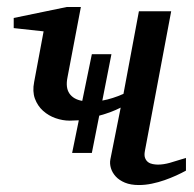

<svg xmlns="http://www.w3.org/2000/svg" viewBox="-20 -514 552 546"><path d="M508.8 -28.8Q496.6 -22 481 -14.9Q465.3 -7.8 448 -1.7Q430.7 4.4 411.9 8.3Q393.1 12.2 375 12.2Q351.6 12.2 335.2 5.4Q318.8 -1.5 309.1 -12.2Q299.3 -22.9 295.4 -35.9Q291.5 -48.8 293.9 -61L323.2 -208Q296.4 -194.3 262.2 -185.1L241.2 -79.1H185.1L204.1 -171.9Q197.3 -171.9 191.2 -171.4Q185.1 -170.9 178.2 -170.9Q158.2 -170.9 137.9 -178Q117.7 -185.1 102.3 -199Q86.9 -212.9 79.3 -233.4Q71.8 -253.9 77.1 -280.8L104 -424.8L19 -434.1V-462.9L169.9 -494.1H210L171.9 -293.9Q166 -264.6 177.5 -248Q189 -231.4 213.9 -227.1L241.2 -359.9H296.9L271 -228Q285.2 -230.5 300.5 -235.4Q315.9 -240.2 331.1 -247.1L375 -481.9H466.8L392.1 -85Q389.6 -72.3 392.6 -64.7Q395.5 -57.1 401.1 -53Q406.7 -48.8 414.3 -47.4Q421.9 -45.9 429.2 -45.9Q444.8 -45.9 463.1 -51Q481.4 -56.2 508.8 -64.9Z"/></svg>

Font: Charis SIL
Style: Italic
Weight: 400
Italic angle: -11°
Foundry: SIL International
Version: Version 4.112